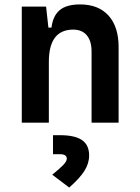

<svg xmlns="http://www.w3.org/2000/svg" viewBox="-20 -547 626 856"><path d="M388.2 0V-317.4Q388.2 -364.3 366.9 -389.6Q345.7 -415 306.6 -415Q197.8 -415 197.8 -271.5V0H77.1V-517.6H185.5L195.8 -423.8H209.5Q215.8 -476.1 246.1 -501.7Q276.4 -527.3 336.9 -527.3Q418.9 -527.3 463.9 -477.5Q508.8 -427.7 508.8 -336.9V0ZM288.6 289.1 212.9 231.9Q248.5 203.1 263.2 187.3Q277.8 171.4 277.8 160.6Q277.8 140.6 248 140.6H216.3V55.7H247.1Q314 55.7 345.7 77.6Q377.4 99.6 377.4 146Q377.4 181.6 356.2 215.1Q335 248.5 288.6 289.1Z"/></svg>

Font: Cascadia Code SemiBold
Style: Regular
Weight: 600
Monospace: yes
Designer: Aaron Bell
Foundry: Saja Typeworks
Version: Version 2404.023; ttfautohint (v1.8.4)